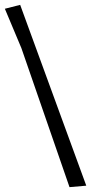

<svg xmlns="http://www.w3.org/2000/svg" viewBox="-20 -743 375 790"><path d="M0 -707 63 -723 335 21 266 27 68 -545Z"/></svg>

Font: Underdog
Style: Regular
Weight: 400
Designer: Sergey Steblina
Foundry: Sergey Steblina, Jovanny Lemonad
Version: Version 1.001; ttfautohint (v0.9)